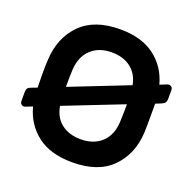

<svg xmlns="http://www.w3.org/2000/svg" viewBox="-127 -838 982 977"><g transform="rotate(20 364.0 -350.0)"><path d="M550 -656.5C502.7 -692.2 440.3 -710 363 -710C269.7 -710 198.3 -684.8 149 -634.5C99.7 -584.2 73 -519 69 -439C67.7 -423.7 67 -396.7 67 -358C67 -325.3 67.3 -301.7 68 -287L36 -275C28 -272.3 22.3 -268.5 19 -263.5C15.7 -258.5 14 -251.3 14 -242V-194C14 -188 16 -183 20 -179C24 -175 29 -173 35 -173C37.7 -173 41.3 -174 46 -176L79 -189C95 -128.3 126.7 -80 174 -44C221.3 -8 284.3 10 363 10C456.3 10 527.7 -15 577 -65C626.3 -115 653 -180 657 -260C657.7 -280 658 -316.3 658 -369V-415L690 -428C698 -431.3 703.7 -435.5 707 -440.5C710.3 -445.5 712 -452.3 712 -461V-509C712 -515 710 -520 706 -524C702 -528 697 -530 691 -530C689 -530 685.3 -529 680 -527L645 -513C629 -573 597.3 -620.8 550 -656.5ZM518 -464 202 -340C202 -384 202.7 -415.3 204 -434C206.7 -481.3 222.2 -518.3 250.5 -545C278.8 -571.7 316.3 -585 363 -585C404.3 -585 438.7 -574.5 466 -553.5C493.3 -532.5 510.7 -502.7 518 -464ZM207 -239 524 -363C524.7 -348.3 524 -315.7 522 -265C519.3 -217.7 503.8 -180.8 475.5 -154.5C447.2 -128.2 409.7 -115 363 -115C321 -115 286.2 -125.7 258.5 -147C230.8 -168.3 213.7 -199 207 -239Z"/></g></svg>

Font: Rubik
Style: Regular
Weight: 500
Designer: Hubert & Fischer
Foundry: Hubert & Fischer
Version: Version 1.100